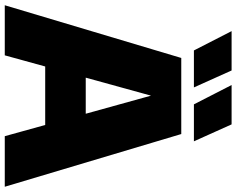

<svg xmlns="http://www.w3.org/2000/svg" viewBox="-113 -878 991 805"><g transform="rotate(90 382.5 -475.5)"><path d="M2 0 223 -740H542L763 0H551L371.5 -647.5H390.5L212 0ZM186.5 -169.5 232 -339.5H532L577 -169.5ZM417.5 -793 336.5 -951H501.5L572.5 -793ZM191.5 -793 110.5 -951H275.5L346.5 -793Z"/></g></svg>

Font: Encode Sans Condensed Thin Black
Style: Regular
Weight: 900
Version: Version 3.002